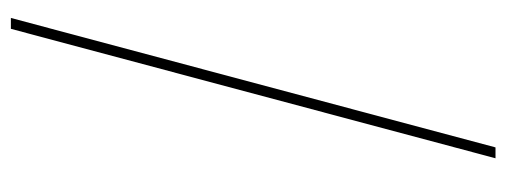

<svg xmlns="http://www.w3.org/2000/svg" viewBox="-309 -471 931 353"><g transform="rotate(90 156.5 -294.5)"><path d="M33 151H13L251 -740H271Z"/></g></svg>

Font: IBM Plex Sans Thin
Style: Regular
Weight: 100
Designer: Mike Abbink, Paul van der Laan, Pieter van Rosmalen
Foundry: Bold Monday
Version: Version 3.0